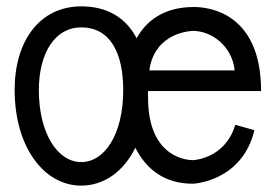

<svg xmlns="http://www.w3.org/2000/svg" viewBox="-20 -573 856 603"><path d="M800 -287C800 -543 622 -551 589 -551C495 -551 440 -508 409 -453C376 -516 319 -553 235 -553C106 -553 26 -446 26 -291C26 -110 119 10 235 10C305 10 368 -33 405 -109C437 -46 492 4 586 4C586 4 740 -2 779 -164L719 -181C686 -72 584 -70 586 -70C577 -70 445 -71 445 -266C445 -273 444 -280 445 -287ZM367 -290C367 -150 308 -64 235 -64C161 -64 102 -154 102 -290C102 -407 153 -487 235 -487C326 -487 367 -407 367 -290ZM586 -476C644 -476 709 -429 717 -352H449C466 -475 586 -476 586 -476Z"/></svg>

Font: Englebert
Style: Regular
Weight: 400
Designer: Astigmatic (AOETI)
Foundry: Astigmatic (AOETI)
Version: Version 1.000